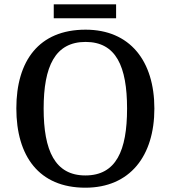

<svg xmlns="http://www.w3.org/2000/svg" viewBox="-20 -863 794 893"><path d="M230 -778H520V-843H230ZM377 10C584 10 698 -137 698 -358C698 -580 584 -725 378 -725C161 -725 56 -580 56 -359C56 -137 161 10 377 10ZM377 -47C236 -47 183 -162 183 -358C183 -554 236 -668 378 -668C520 -668 571 -554 571 -358C571 -162 520 -47 377 -47Z"/></svg>

Font: Noto Serif Devanagari Medium
Style: Regular
Weight: 500
Designer: Universal Thirst, Indian Type Foundry and the Monotype Design Team
Foundry: Monotype Imaging Inc.
Version: Version 2.004